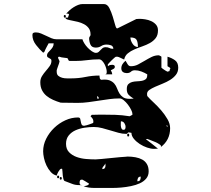

<svg xmlns="http://www.w3.org/2000/svg" viewBox="-20 -847 1040 948"><path d="M807 -567Q828 -561 844 -549.5Q860 -538 860 -513Q860 -492 848.5 -477.5Q837 -463 820 -452.5Q803 -442 783 -434Q763 -426 746 -418.5Q729 -411 717.5 -403Q706 -395 706 -383Q706 -376 707 -373Q719 -359 738.5 -341Q758 -323 776 -302Q794 -281 807 -258.5Q820 -236 820 -214Q820 -155 773 -120Q779 -126 769.5 -133Q760 -140 746 -146Q732 -152 719.5 -156.5Q707 -161 707 -161Q702 -161 700 -160Q715 -149 730 -137Q745 -125 760 -113L740 -112Q725 -112 706 -118.5Q687 -125 670 -136Q653 -147 641 -161.5Q629 -176 629 -191Q628 -191 621.5 -192.5Q615 -194 613 -193L607 -187Q606 -186 604 -186Q584 -186 564.5 -191.5Q545 -197 525 -203Q505 -209 484.5 -214.5Q464 -220 443 -220Q422 -220 398 -216.5Q374 -213 353.5 -204Q333 -195 319.5 -178.5Q306 -162 306 -137Q306 -111 321 -95.5Q336 -80 358 -72Q380 -64 405 -62Q430 -60 450 -60H453Q459 -60 480.5 -62Q502 -64 526.5 -66.5Q551 -69 572.5 -71Q594 -73 600 -73L610 -74Q630 -74 649 -70.5Q668 -67 682.5 -59Q697 -51 705.5 -36.5Q714 -22 714 -1Q714 20 702 34.5Q690 49 670.5 58Q651 67 626.5 72Q602 77 578.5 79Q555 81 534 81Q513 81 500 81Q475 81 446.5 81Q418 81 393 73Q398 72 407.5 69.5Q417 67 420 60Q416 57 403.5 49.5Q391 42 387 40H383Q377 40 375 44.5Q373 49 373 54Q373 60 375 63.5Q377 67 387 67H373Q352 67 338 61.5Q324 56 300 47Q295 45 293 37Q291 29 290 19.5Q289 10 288.5 0.5Q288 -9 287 -13Q286 -14 283 -14Q279 -14 275 -9Q271 -4 267.5 2Q264 8 262 13.5Q260 19 260 20Q243 16 230.5 2Q218 -12 209.5 -30Q201 -48 197 -67Q193 -86 193 -100Q193 -132 208 -162Q223 -192 247.5 -215.5Q272 -239 302.5 -253Q333 -267 365 -267Q374 -267 376 -260.5Q378 -254 379 -246.5Q380 -239 383 -232.5Q386 -226 396 -226Q399 -226 400 -227Q402 -227 407.5 -228.5Q413 -230 420 -232.5Q427 -235 432.5 -237Q438 -239 440 -240Q441 -242 441 -247Q441 -255 437.5 -260.5Q434 -266 427 -273L433 -280L478 -281Q517 -281 549.5 -280Q582 -279 620 -273Q622 -274 627 -276.5Q632 -279 633 -280Q634 -280 634 -283Q634 -292 627.5 -305Q621 -318 611.5 -330.5Q602 -343 591 -352Q580 -361 571 -361Q545 -361 519.5 -357.5Q494 -354 468 -350Q442 -346 416 -342.5Q390 -339 363 -339L280 -340Q260 -346 242 -354Q224 -362 210 -373.5Q196 -385 187.5 -401.5Q179 -418 179 -441Q179 -458 187.5 -471.5Q196 -485 206.5 -497Q217 -509 225.5 -521Q234 -533 234 -547Q234 -553 230.5 -555.5Q227 -558 223 -560Q219 -562 215.5 -564.5Q212 -567 212 -573Q212 -581 217 -587Q222 -593 228.5 -599.5Q235 -606 240 -614Q245 -622 245 -633H220Q219 -631 216 -625.5Q213 -620 209.5 -613.5Q206 -607 203.5 -601.5Q201 -596 200 -593Q199 -589 193 -587Q176 -602 158 -625Q140 -648 140 -674Q140 -682 144.5 -684.5Q149 -687 157 -687Q170 -687 183 -681.5Q196 -676 208.5 -670Q221 -664 233.5 -658.5Q246 -653 260 -653H387Q389 -645 396 -633.5Q403 -622 413 -611.5Q423 -601 434 -593.5Q445 -586 454 -586Q462 -586 467 -590.5Q472 -595 476.5 -600Q481 -605 486.5 -609.5Q492 -614 501 -614Q513 -614 520 -610Q527 -606 537 -606Q539 -606 540 -607Q538 -620 527.5 -623.5Q517 -627 506 -627Q491 -627 479.5 -619.5Q468 -612 453 -612Q433 -612 426.5 -627Q420 -642 420 -660Q420 -661 423 -666.5Q426 -672 427 -673V-677Q427 -696 418 -708Q409 -720 395 -727.5Q381 -735 365 -739Q349 -743 335 -745.5Q321 -748 312 -751Q303 -754 303 -760H316Q316 -764 318 -767.5Q320 -771 320.5 -774Q321 -777 318.5 -778.5Q316 -780 307 -780Q313 -787 322.5 -795.5Q332 -804 343 -811Q354 -818 365.5 -822.5Q377 -827 387 -827H493Q510 -827 520 -807Q530 -787 537 -764Q544 -741 549 -722.5Q554 -704 560 -707L653 -753L668 -754Q681 -754 697 -751.5Q713 -749 727 -742.5Q741 -736 750.5 -725Q760 -714 760 -697Q760 -673 748.5 -658.5Q737 -644 720 -634.5Q703 -625 682.5 -618Q662 -611 643.5 -603Q625 -595 611 -583.5Q597 -572 593 -553Q591 -554 586.5 -556Q582 -558 577 -560.5Q572 -563 567 -565Q562 -567 560 -567H553Q551 -567 544.5 -561.5Q538 -556 531 -549Q524 -542 518 -535.5Q512 -529 512 -527Q512 -522 513 -520Q519 -525 523 -526Q527 -527 534 -527Q547 -527 547 -517Q547 -510 539 -506Q531 -502 527 -500Q528 -499 530.5 -493.5Q533 -488 533 -487Q534 -484 534 -480H500Q506 -482 506.5 -485.5Q507 -489 507 -493Q507 -500 504 -510.5Q501 -521 496 -530.5Q491 -540 484 -547Q477 -554 469 -554Q439 -554 410 -550Q381 -546 351 -546Q345 -546 333 -546Q321 -546 320 -547L313 -560L297 -562Q283 -563 273 -567L268 -566Q268 -565 267 -563Q266 -561 267 -560Q267 -559 270 -553.5Q273 -548 273 -547Q274 -546 274 -543Q274 -541 273 -540Q273 -538 271 -532.5Q269 -527 266.5 -520Q264 -513 262 -507Q260 -501 260 -500V-493Q260 -479 268 -472.5Q276 -466 287 -463Q298 -460 310.5 -460Q323 -460 332 -460Q368 -460 402 -467Q436 -474 471 -474Q471 -469 472.5 -462Q474 -455 480 -453Q507 -456 521.5 -450Q536 -444 544.5 -434Q553 -424 558 -410.5Q563 -397 569.5 -386Q576 -375 587.5 -367Q599 -359 620 -359L640 -360Q625 -369 615.5 -378.5Q606 -388 606 -407Q606 -424 613.5 -431.5Q621 -439 632 -442Q643 -445 656.5 -445.5Q670 -446 681 -448Q692 -450 699.5 -456Q707 -462 707 -477V-480Q694 -488 678 -494Q662 -500 646 -500Q634 -500 626.5 -493Q619 -486 606 -486Q595 -486 587 -491.5Q579 -497 579 -510Q579 -521 585 -530.5Q591 -540 600 -547Q604 -540 610 -530Q616 -520 626 -520Q645 -520 661.5 -528.5Q678 -537 694.5 -547Q711 -557 728 -565.5Q745 -574 764 -574Q766 -574 767 -573Q768 -572 769.5 -571.5Q771 -571 773 -570Q775 -569 777 -567V-513Q777 -512 788.5 -504Q800 -496 807 -493Q808 -493 811.5 -494.5Q815 -496 817 -496Q817 -502 819 -504.5Q821 -507 821 -509Q821 -511 818.5 -513Q816 -515 807 -520ZM300 -760Q295 -760 295 -766.5Q295 -773 300 -773Q305 -773 305 -766.5Q305 -760 300 -760ZM661 -615Q661 -638 654.5 -650Q648 -662 624 -662Q624 -647 634.5 -631Q645 -615 661 -615ZM468 -360Q468 -368 460 -373V-360ZM600 -220Q600 -230 594 -239Q588 -248 577 -248Q577 -247 576.5 -240.5Q576 -234 576.5 -226.5Q577 -219 580 -212.5Q583 -206 590 -206Q596 -206 598 -210.5Q600 -215 600 -220ZM807 -227H800L807 -220ZM613 -173Q608 -173 608 -180Q608 -187 613 -187Q618 -187 618 -180Q618 -173 613 -173ZM501 -30Q501 -37 500 -40Q497 -32 491 -26Q485 -20 485 -12Q501 -12 501 -30ZM267 33Q262 33 262 26.5Q262 20 267 20Q272 20 272 26.5Q272 33 267 33ZM675 25Q665 25 661.5 32Q658 39 658 48Q669 48 672 41.5Q675 35 675 25ZM280 40Q275 40 275 33.5Q275 27 280 27Q285 27 285 33.5Q285 40 280 40Z"/></svg>

Font: Genkaimincho
Style: Regular
Weight: 800
Designer: Dr. Ken Lunde (project architect, glyph set definition & overall production); Masataka HATTORI \u670D \u90E8 \u6B63 \u8C
Foundry: Adobe Systems Incorporated
Version: Version 1.00